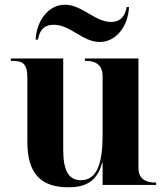

<svg xmlns="http://www.w3.org/2000/svg" viewBox="-20 -784 707 814"><path d="M403 -606C471 -606 523 -671 527 -754H517C512 -724 497 -691 451 -691C382 -691 328 -764 255 -764C186 -764 135 -697 131 -616H141C146 -645 159 -679 208 -679C279 -679 330 -606 403 -606ZM270 10C329 10 390 -5 413 -94H415V0H642V-10H638C610 -10 567 -18 567 -71V-536H340V-526H344C373 -526 415 -518 415 -461V-210C415 -98 394 -20 323 -20C269 -20 248 -64 248 -150V-536H26V-526H29C74 -526 96 -517 96 -455V-183C96 -48 153 10 270 10Z"/></svg>

Font: Noto Serif Display
Style: Bold
Weight: 700
Designer: Monotype Design Team
Foundry: Monotype Imaging Inc.
Version: Version 2.009